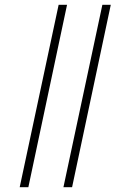

<svg xmlns="http://www.w3.org/2000/svg" viewBox="-20 -779 494 799"><path d="M62 0 224 -759H259L98 0ZM244 0 406 -759H441L280 0Z"/></svg>

Font: Noto Sans Condensed ExtraLight
Style: Italic
Weight: 200
Width: 3
Italic angle: -12°
Designer: Monotype Design Team
Foundry: Monotype Imaging Inc.
Version: Version 2.013; ttfautohint (v1.8.4.7-5d5b)